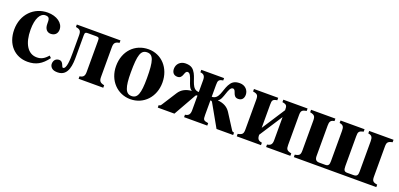

<svg xmlns="http://www.w3.org/2000/svg" viewBox="1 -1108 3647 1757"><g transform="rotate(20 1824.5 -229.5)"><path d="M412 -109C375 -67 346 -53 305 -53C218 -53 166 -137 166 -273C166 -382 201 -442 250 -442C292 -442 292 -419 292 -372C292 -324 317 -299 351 -299C391 -299 416 -324 416 -363C416 -427 349 -473 262 -473C129 -473 25 -371 25 -222C25 -79 114 14 239 14C319 14 375 -16 430 -91Z M548 -461V-437C592 -430 601 -416 601 -372V-204C601 -141 599 -45 564 -45C549 -45 550 -102 509 -102C479 -102 455 -83 455 -44C455 -30 462 -15 475 -4C488 7 507 11 531 11C639 11 641 -114 641 -184V-387C641 -416 647 -421 670 -421H749C777 -421 781 -416 781 -387V-84C781 -47 770 -29 733 -24V0H973V-24C932 -33 920 -45 920 -87V-372C920 -415 930 -430 973 -437V-461Z M1241 -442C1300 -442 1319 -389 1319 -218C1319 -69 1299 -17 1241 -17C1183 -17 1162 -73 1162 -218C1162 -389 1180 -442 1241 -442ZM1244 -473C1112 -473 1015 -374 1015 -228C1015 -86 1115 14 1240 14C1369 14 1466 -88 1466 -229C1466 -371 1370 -473 1244 -473Z M1808 -262C1738 -262 1737 -350 1705 -409C1686 -443 1665 -467 1607 -467C1555 -467 1521 -430 1521 -385C1521 -354 1536 -326 1575 -326C1634 -326 1615 -400 1651 -400C1696 -400 1698 -271 1743 -252V-250C1690 -245 1649 -226 1621 -183L1529 -39C1521 -26 1515 -24 1504 -24V0H1666L1787 -214C1793 -225 1796 -227 1808 -227V-84C1808 -45 1793 -27 1760 -24V0H1986V-24C1939 -31 1934 -37 1934 -84V-227C1945 -227 1949 -225 1955 -214L2076 0H2238V-24C2227 -24 2221 -26 2213 -39L2121 -183C2093 -226 2052 -245 1999 -250V-252C2044 -271 2046 -400 2091 -400C2127 -400 2108 -326 2167 -326C2206 -326 2221 -354 2221 -385C2221 -429 2187 -467 2135 -467C2077 -467 2056 -443 2037 -409C2005 -350 2004 -262 1934 -262V-376C1934 -419 1939 -432 1982 -438V-461H1760V-437C1794 -434 1808 -417 1808 -379Z M2607 -84C2607 -47 2596 -29 2559 -24V0H2795V-24C2750 -33 2742 -45 2742 -87V-376C2742 -419 2751 -430 2795 -437V-461H2559V-437C2603 -430 2607 -419 2607 -376L2461 -151V-376C2461 -419 2465 -430 2509 -437V-461H2273V-437C2317 -430 2326 -419 2326 -376V-87C2326 -45 2318 -33 2273 -24V0H2509V-24C2472 -29 2461 -45 2461 -84L2607 -309Z M3338 -32C3310 -32 3300 -42 3300 -85V-374C3300 -416 3305 -428 3350 -437V-461H3116V-437C3153 -432 3161 -414 3161 -377V-81C3161 -49 3154 -32 3124 -32H3064C3033 -32 3021 -49 3021 -81V-377C3021 -414 3029 -432 3066 -437V-461H2829V-437C2874 -428 2882 -416 2882 -374V-85C2882 -42 2873 -31 2829 -24V0H3632V-24C3588 -31 3579 -42 3579 -85V-374C3579 -416 3587 -428 3632 -437V-461H3395V-437C3432 -432 3440 -414 3440 -377V-81C3440 -48 3432 -32 3398 -32Z"/></g></svg>

Font: XITS
Style: Bold
Weight: 700
Designer: MicroPress Inc., with final additions and corrections provided by Coen Hoffman, Elsevier (retired)
Version: Version 1.302